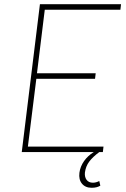

<svg xmlns="http://www.w3.org/2000/svg" viewBox="-20 -720 595 909"><path d="M356 98Q360 68 378 42.5Q396 17 424 0H83L169 -700H553L550 -674H192L155 -373H433L430 -347H152L112 -26H470L467 0H450Q419 23 402.5 45Q386 67 382 97Q380 118 390 131.5Q400 145 420 145Q435 145 450 137L455 159Q439 169 414 169Q384 169 368 149.5Q352 130 356 98Z"/></svg>

Font: Haskoy Thin
Style: Italic
Weight: 100
Designer: Ertekin Erdin
Foundry: Ertekin Erdin
Version: Version 2.000; ttfautohint (v1.8.4.7-5d5b)